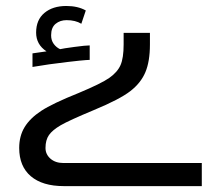

<svg xmlns="http://www.w3.org/2000/svg" viewBox="-20 -426 702 649"><path d="M195.8 203.1Q123.5 203.1 84.2 169.7Q44.9 136.2 44.9 74.2Q44.9 33.7 63.2 3.7Q81.5 -26.4 119.4 -51.3Q157.2 -76.2 246.1 -111.8Q322.3 -143.6 349.6 -162.8Q377 -182.1 387.5 -206.1Q397.9 -230 397.9 -275.9V-314.9H486.8V-275.9Q486.8 -218.3 471.4 -181.9Q456.1 -145.5 420.4 -117.9Q384.8 -90.3 297.9 -54.2Q213.4 -19 185.3 -2.7Q157.2 13.7 145.5 30.5Q133.8 47.4 133.8 74.2Q133.8 95.7 150.6 110.4Q167.5 125 193.8 125H662.1V203.1ZM89.8 -245.6 137.2 -252.4Q102.1 -275.4 102.1 -315.9Q102.1 -358.9 130.1 -382.3Q158.2 -405.8 204.1 -405.8Q243.2 -405.8 270 -390.6L254.9 -345.7Q234.9 -357.9 205.1 -357.9Q183.1 -357.9 168 -345.5Q152.8 -333 152.8 -306.6Q152.8 -289.6 161.6 -277.6Q170.4 -265.6 183.1 -259.8Q192.9 -262.2 231 -267.3Q269 -272.5 283.2 -272.5V-223.6Q275.4 -223.6 247.8 -220.9Q220.2 -218.3 146 -208.5L89.8 -199.7Z"/></svg>

Font: Droid Arabic Kufi
Style: Regular
Weight: 400
Designer: Pascal Zoghbi
Foundry: Irfont.ir
Version: Version 1.00 February 28, 2013, initial release